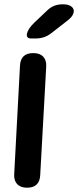

<svg xmlns="http://www.w3.org/2000/svg" viewBox="-20 -835 363 893"><path d="M167 -20 195 -526C197 -565 175 -588 136 -588H134C96 -588 75 -569 73 -530L46 -24C44 15 66 38 105 38H106C144 38 165 19 167 -20ZM124 -656H144C173 -656 196 -663 219 -681L296 -741C341 -776 328 -815 273 -815C243 -815 221 -807 199 -786L140 -730C100 -692 93 -656 124 -656Z"/></svg>

Font: 寒蝉团圆体 Round
Style: Regular
Weight: 500
Designer: 寒蝉字型
Version: Version 2.700;Glyphs 3.1.1 (3135)